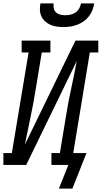

<svg xmlns="http://www.w3.org/2000/svg" viewBox="-46 -975 601 1135"><path d="M329 -815Q309 -815 289 -818Q269 -821 252 -828.5Q235 -836 221 -848.5Q207 -861 199 -878Q191 -895 190 -915Q189 -935 193 -955H271Q269 -940 272 -925.5Q275 -911 285.5 -901.5Q296 -892 310.5 -888.5Q325 -885 340 -885Q356 -885 371.5 -888.5Q387 -892 400.5 -901.5Q414 -911 422 -925Q430 -939 433 -955H511Q508 -934 500 -914.5Q492 -895 479 -878Q466 -861 448 -848.5Q430 -836 410 -828.5Q390 -821 369.5 -818Q349 -815 329 -815ZM382 140H302L358 0H258V-70H308L345 -294Q358 -375 375.5 -454.5Q393 -534 408 -615L109 0H-26V-70H24L123 -665H82V-735H252V-665H201L164 -441Q151 -360 134 -280.5Q117 -201 101 -120L400 -735H535V-665H485L387 -70H465Z"/></svg>

Font: Iosevka Slab
Style: Italic
Weight: 400
Italic angle: -9°
Monospace: yes
Designer: Belleve Invis
Foundry: Belleve Invis
Version: Version 11.1.0; ttfautohint (v1.8.3)